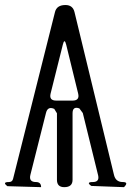

<svg xmlns="http://www.w3.org/2000/svg" viewBox="-22 -774 542 769"><path d="M434.6 -73.2Q441.4 -44.9 469.7 -44.9Q495.1 -44.9 474.6 -24.4L343.8 -29.3Q321.3 -44.9 349.6 -44.9Q377 -44.9 371.1 -71.3L309.6 -321.3L295.9 -339.8Q268.6 -349.6 268.6 -320.3V-53.7Q268.6 -24.4 235.4 -24.4Q206.1 -24.4 206.1 -53.7V-320.3L195.3 -337.9Q168.9 -349.6 162.1 -321.3L99.6 -73.2Q92.8 -44.9 122.1 -44.9Q142.6 -44.9 142.6 -24.4L7.8 -28.3Q-14.6 -44.9 13.7 -44.9Q27.3 -44.9 30.3 -57.6L198.2 -725.6Q205.1 -753.9 240.2 -753.9Q269.5 -753.9 276.4 -725.6ZM180.7 -399.4Q173.8 -371.1 203.1 -371.1H268.6Q297.9 -371.1 291 -399.4L243.2 -594.7Q236.3 -623 229.5 -594.7Z"/></svg>

Font: B2 Hana
Style: Regular
Weight: 500
Version: 2020-08-05; (max)